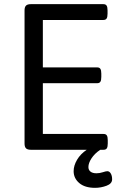

<svg xmlns="http://www.w3.org/2000/svg" viewBox="-20 -720 586 923"><path d="M519 142Q519 163 492 173Q465 183 437 183Q388 183 361 160Q334 137 334 103Q334 76 350.5 48Q367 20 397 0H128Q112 0 105 -7Q98 -14 98 -30V-670Q98 -686 105 -693Q112 -700 128 -700H477Q488 -700 492.5 -693Q497 -686 497 -670V-654Q497 -638 492.5 -631Q488 -624 477 -624H186V-396H447Q458 -396 462.5 -389Q467 -382 467 -366V-350Q467 -334 462.5 -327Q458 -320 447 -320H186V-76H478Q489 -76 493.5 -69Q498 -62 498 -46V-30Q498 -14 493.5 -7Q489 0 478 0H462Q435 18 420 41Q405 64 405 83Q405 97 415 105Q425 113 444 113Q459 113 474 108Q489 103 496 103Q506 103 512.5 114Q519 125 519 142Z"/></svg>

Font: Asap-Regular
Style: Regular
Weight: 400
Designer: Pablo Cosgaya
Foundry: Omnibus-Type
Version: Version 2.000; ttfautohint (v1.8)